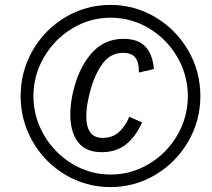

<svg xmlns="http://www.w3.org/2000/svg" viewBox="-20 -736 861 781"><path d="M64 -345Q64 -446 113 -531Q162 -616 246 -666Q330 -716 429 -716Q528 -716 612 -666Q696 -616 745.5 -531Q795 -446 795 -345Q795 -245 745.5 -160Q696 -75 612 -25Q528 25 429 25Q330 25 246 -25Q162 -75 113 -160Q64 -245 64 -345ZM744 -345Q744 -430 701.5 -503.5Q659 -577 586.5 -620.5Q514 -664 430 -664Q346 -664 274 -620.5Q202 -577 159 -503.5Q116 -430 116 -345Q116 -260 159 -186.5Q202 -113 274 -69.5Q346 -26 430 -26Q514 -26 586.5 -69.5Q659 -113 701.5 -186.5Q744 -260 744 -345ZM266 -270Q266 -309 275 -352Q296 -452 348.5 -515Q401 -578 482 -578Q542 -578 571.5 -546.5Q601 -515 606 -455L545 -441Q546 -481 531 -501Q516 -521 480 -521Q425 -521 391 -468.5Q357 -416 341 -341Q331 -298 331 -263Q331 -175 398 -175Q437 -175 463.5 -198.5Q490 -222 506 -261L558 -238Q530 -177 490.5 -147Q451 -117 394 -117Q328 -117 297 -158.5Q266 -200 266 -270Z"/></svg>

Font: Decalotype
Style: Italic
Weight: 400
Italic angle: -12°
Designer: Alfredo Marco Pradil
Foundry: Alfredo Marco Pradil
Version: Version 1.0